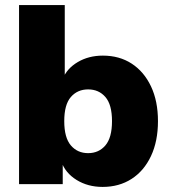

<svg xmlns="http://www.w3.org/2000/svg" viewBox="-20 -725 674 756"><path d="M384 11Q326 11 281.5 -16.5Q237 -44 221 -90H227V0H55V-705H235V-414H227Q243 -455 286 -480.5Q329 -506 385 -506Q450 -506 498.5 -474.5Q547 -443 574.5 -385Q602 -327 602 -248Q602 -169 574.5 -110.5Q547 -52 498 -20.5Q449 11 384 11ZM327 -122Q369 -122 395 -152.5Q421 -183 421 -248Q421 -313 395 -343Q369 -373 327 -373Q285 -373 259 -343Q233 -313 233 -248Q233 -183 259 -152.5Q285 -122 327 -122Z"/></svg>

Font: Nunito Sans 11pt Black
Style: Regular
Weight: 900
Version: Version 3.101;gftools[0.9.27]